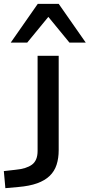

<svg xmlns="http://www.w3.org/2000/svg" viewBox="-96 -788 467 1001"><path d="M-68 193 -76 104 -14 97Q41 92 70.5 70.5Q100 49 100 -1V-497H210V-5Q210 37 199 71Q188 105 163 129Q138 153 98 167.5Q58 182 -1 187ZM-40 -566 101 -768H210L351 -566H266L156 -700L46 -566Z"/></svg>

Font: Nunito Sans 7pt Expanded Medium
Style: Regular
Weight: 500
Width: 7
Designer: Vernon Adams
Foundry: Vernon Adams
Version: Version 3.101;gftools[0.9.27]